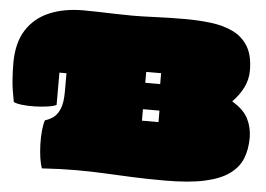

<svg xmlns="http://www.w3.org/2000/svg" viewBox="-54 -854 1313 949"><g transform="rotate(5 602.0 -379.0)"><path d="M797 23Q709 23 637.5 20Q566 17 498 13.5Q430 10 355 10Q280 10 186 16Q178 -5 173.5 -36.5Q169 -68 168 -103Q167 -138 170 -169.5Q173 -201 180 -222Q201 -228 221 -242Q241 -256 253.5 -286.5Q266 -317 266 -371V-463H231V-303Q219 -296 189 -291.5Q159 -287 124.5 -286Q90 -285 60.5 -288.5Q31 -292 19 -299Q7 -358 3.5 -402.5Q0 -447 0 -490Q0 -591 41 -655Q82 -719 154.5 -749.5Q227 -780 323 -780Q352 -780 392.5 -779Q433 -778 478.5 -776.5Q524 -775 566 -775Q614 -775 682.5 -778Q751 -781 828 -781Q895 -781 956 -773.5Q1017 -766 1065 -743Q1113 -720 1140.5 -675Q1168 -630 1168 -555Q1168 -510 1148 -470Q1128 -430 1094 -396Q1153 -361 1174.5 -317.5Q1196 -274 1196 -224Q1196 -167 1178 -121.5Q1160 -76 1115.5 -43.5Q1071 -11 993.5 6Q916 23 797 23ZM658 -450H732V-504H658ZM658 -262H740V-319H658Z"/></g></svg>

Font: Oi
Style: Regular
Weight: 400
Designer: Kostas Bartsokas, Mohamad Dakak
Foundry: Foundry5
Version: Version 4.000